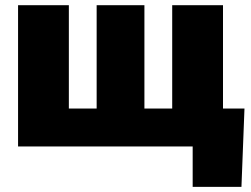

<svg xmlns="http://www.w3.org/2000/svg" viewBox="-20 -566 971 742"><path d="M49.8 -545.9H246.1V-146.5H353.5V-545.9H538.1V-146.5H645.5V-545.9H841.8V0H49.8ZM724.6 156.2V0H677.7V-146.5H924.8L913.1 156.2Z"/></svg>

Font: Inter Black
Style: Regular
Weight: 900
Designer: Rasmus Andersson
Foundry: rsms
Version: Version 4.000;git-a52131595